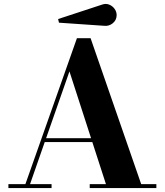

<svg xmlns="http://www.w3.org/2000/svg" viewBox="-20 -960 841 980"><path d="M510.5 -828.4 281 -844.2 276.6 -862.8 500.5 -936.3Q520 -943.4 537.1 -936.5Q554.2 -929.7 564.8 -914.9Q575.4 -900.1 575.4 -883.1Q575.4 -857.7 555.7 -841.4Q535.9 -825.2 510.5 -828.4ZM22.9 -20H109.6L372.6 -764.9H442.4L700.7 -20H778.1V0H438V-20H520.8L451.2 -234.9H208.3L133.3 -20H243.2V0H22.9ZM334.5 -595.5 215.3 -254.6H444.8Z"/></svg>

Font: Bodoni* 11
Style: Bold
Weight: 700
Version: Version 2.000; ttfautohint (v1.8.1)